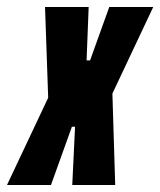

<svg xmlns="http://www.w3.org/2000/svg" viewBox="-66 -530 459 550"><path d="M-46 0 72 -250 63 -510H188L182 -357H192L247 -510H373L256 -262L264 0H141L149 -167H140L80 0Z"/></svg>

Font: Saira Ultra Condensed Black
Style: Italic
Weight: 900
Width: 1
Italic angle: -12°
Designer: Hector Gatti with collaboration of the Omnibus-Type team
Foundry: Omnibus-Type
Version: Version 1.001; ttfautohint (v1.8)